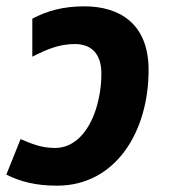

<svg xmlns="http://www.w3.org/2000/svg" viewBox="-30 -576 533 606"><path d="M150 10C335 10 439 -160 439 -355C439 -500 349 -556 236 -556C168 -556 117 -541 72 -517V-397C117 -420 157 -437 206 -437C259 -437 290 -406 290 -343C290 -305 284 -268 273 -232C250 -160 205 -109 144 -109C101 -109 70 -122 35 -137L-10 -25C35 -2 85 10 150 10Z"/></svg>

Font: BC Sans
Style: Bold Italic
Weight: 700
Italic angle: -12°
Designer: Monotype Design Team
Province of B.C.
Foundry: Monotype Imaging Inc.
Version: Version 2.000;GOOG;noto-source:20170915:90ef993387c0